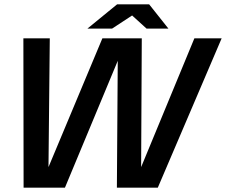

<svg xmlns="http://www.w3.org/2000/svg" viewBox="-20 -867 1044 887"><path d="M89 0 88 -690H210L204 -95L453 -690H635L632 -95L878 -690H1004L709 0H520L524 -586L280 0ZM384 -735 521 -847H634L617 -813L498 -735ZM657 -735 571 -813 556 -847H669L758 -735Z"/></svg>

Font: Radio Canada Big Medium
Style: Italic
Weight: 500
Italic angle: -12°
Designer: Étienne Aubert Bonn
Foundry: Coppers and Brasses
Version: Version 1.001